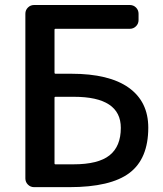

<svg xmlns="http://www.w3.org/2000/svg" viewBox="-20 -774 654 772"><path d="M199.2 -482.4Q199.2 -477.5 203.1 -477.5H266.6Q418.9 -477.5 497.6 -421.4Q576.2 -365.2 576.2 -260.7Q576.2 -135.7 500.5 -78.6Q424.8 -21.5 258.8 -21.5H117.2Q102.5 -21.5 92.3 -31.7Q82 -42 82 -56.6V-718.8Q82 -733.4 92.3 -743.7Q102.5 -753.9 117.2 -753.9H502Q516.6 -753.9 526.9 -743.7Q537.1 -733.4 537.1 -718.8V-693.4Q537.1 -678.7 526.9 -668.5Q516.6 -658.2 502 -658.2H203.1Q199.2 -658.2 199.2 -654.3ZM199.2 -117.2Q199.2 -113.3 203.1 -113.3H275.4Q375 -113.3 420.4 -149.4Q465.8 -185.5 465.8 -259.8Q465.8 -384.8 277.3 -384.8H203.1Q199.2 -384.8 199.2 -380.9Z"/></svg>

Font: Gen Jyuu GothicL Medium
Style: Regular
Weight: 500
Designer: [Source Han Sans]
Ryoko NISHIZUKA  (kana & ideographs); Paul D. Hunt (Latin, Greek & Cyrillic); Wenlong ZHANG  (bopomofo
Version: Version 1.002.20150607